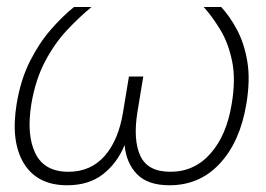

<svg xmlns="http://www.w3.org/2000/svg" viewBox="-20 -536 778 562"><path d="M176.8 6.3Q88.9 6.3 49.8 -57.9Q10.7 -122.1 28.8 -232.4Q40.5 -302.7 67.4 -356.2Q94.2 -409.7 128.7 -449.2Q163.1 -488.8 196.8 -515.6H248Q213.4 -487.3 177 -448.7Q140.6 -410.2 112.3 -356.9Q84 -303.7 71.8 -231.9Q57.1 -141.1 83.5 -87.2Q109.9 -33.2 180.2 -33.2Q245.6 -33.2 286.4 -79.6Q327.1 -126 340.3 -208.5L357.4 -312H399.4L382.3 -208.5Q369.1 -126 390.9 -79.6Q412.6 -33.2 478.5 -33.2Q549.3 -33.2 596.4 -86.9Q643.6 -140.6 658.2 -231.9Q670.4 -303.7 659.4 -356.9Q648.4 -410.2 625 -448.7Q601.6 -487.3 576.2 -515.6H627.4Q652.3 -488.8 673.6 -449.2Q694.8 -409.7 703.9 -356.2Q712.9 -302.7 701.2 -232.4Q683.1 -122.1 624 -57.9Q564.9 6.3 476.1 6.3Q412.6 6.3 381.1 -26.1Q349.6 -58.6 344.7 -111.3Q322.8 -58.1 281.2 -25.9Q239.7 6.3 176.8 6.3Z"/></svg>

Font: Inter Display ExtraLight
Style: Italic
Weight: 200
Italic angle: -9.39999°
Designer: Rasmus Andersson
Foundry: rsms
Version: Version 4.000;git-a52131595